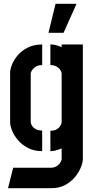

<svg xmlns="http://www.w3.org/2000/svg" viewBox="-20 -798 492 1006"><path d="M234 -626 271 -778H381L313 -626ZM22 188 49 81H244Q265 81 278 72Q291 63 297 52Q303 41 303 36V-20Q296 -18 287 -14.5Q278 -11 267.5 -8.5Q257 -6 244 -6V-113Q264 -113 276.5 -120Q289 -127 296 -138.5Q303 -150 303 -160V-411Q303 -421 296 -431.5Q289 -442 276 -449.5Q263 -457 244 -457V-565Q256 -565 266.5 -563Q277 -561 286.5 -557.5Q296 -554 303 -551V-565H414V36Q414 54 403.5 79.5Q393 105 372.5 130Q352 155 321 171.5Q290 188 249 188ZM201 -6Q158 -6 126 -23Q94 -40 73.5 -64.5Q53 -89 43 -114.5Q33 -140 33 -158V-416Q33 -435 43 -460Q53 -485 73.5 -509Q94 -533 126 -549Q158 -565 201 -565V-457Q180 -457 167 -448.5Q154 -440 147.5 -429.5Q141 -419 141 -413V-159Q141 -150 147.5 -139.5Q154 -129 167 -121.5Q180 -114 201 -114Z"/></svg>

Font: Stick No Bills
Style: Bold
Weight: 700
Version: Version 2.000